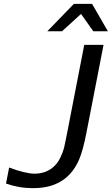

<svg xmlns="http://www.w3.org/2000/svg" viewBox="-20 -958 580 996"><path d="M539.6 -795.9H463.9L400.4 -885.7L301.8 -795.9H225.6L363.3 -938H457.5ZM428.7 -271Q410.6 -177.7 390.6 -130.9Q335.9 -3.9 202.6 14.6Q178.2 18.1 151.4 18.1Q78.1 18.1 11.2 -5.9L27.3 -88.9Q113.3 -57.1 159.2 -57.1Q221.2 -57.1 261.7 -96.2Q280.8 -114.3 293.9 -142.3Q307.1 -170.4 312.3 -191.2Q317.4 -211.9 324.7 -250L417 -725.1H517.1Z"/></svg>

Font: Aurulent Sans
Style: Italic
Weight: 400
Italic angle: -11°
Version: Version 2007.05.04